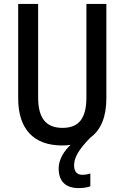

<svg xmlns="http://www.w3.org/2000/svg" viewBox="-20 -800 637 982"><path d="M359 46C359 10 377 -30 442 -96C497 -136 524 -204 524 -297V-780H422V-303C422 -194 383 -146 300 -146C218 -146 175 -192 175 -302V-780H73V-297C73 -140 152 -56 298 -56C313 -56 327 -57 341 -59C308 -28 280 15 280 61C280 125 313 162 382 162C404 162 425 159 442 153V87C433 91 417 94 401 94C375 94 359 79 359 46Z"/></svg>

Font: Noto Sans Malayalam UI Condensed Medium
Style: Regular
Weight: 500
Width: 3
Designer: Jelle Bosma - Monotype Design Team
Foundry: Monotype Imaging Inc.
Version: Version 2.104